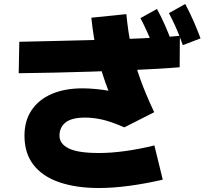

<svg xmlns="http://www.w3.org/2000/svg" viewBox="-20 -873 1040 965"><path d="M477 72Q364 72 279.5 43.5Q195 15 149 -43.5Q103 -102 103 -191Q103 -266 139 -319.5Q175 -373 240.5 -401Q306 -429 395 -429Q426 -429 462 -425.5Q498 -422 525 -417Q491 -504 470.5 -592Q450 -680 439 -784L615 -802Q624 -710 640.5 -632Q657 -554 684.5 -477Q712 -400 755 -309L605 -233Q538 -262 493.5 -272Q449 -282 408 -282Q340 -282 309.5 -257.5Q279 -233 279 -191Q279 -150 325.5 -127Q372 -104 477 -104Q599 -104 756 -142L798 30Q712 50 629.5 61Q547 72 477 72ZM74 -505 77 -663Q162 -665 253.5 -667Q345 -669 436 -671.5Q527 -674 611 -677Q695 -680 765 -684Q835 -688 884 -693L883 -535Q837 -531 768.5 -527Q700 -523 616 -519.5Q532 -516 440 -513Q348 -510 254.5 -508Q161 -506 74 -505ZM757 -621Q737 -675 720 -712Q703 -749 686 -782L769 -828Q792 -786 811 -742Q830 -698 846 -655ZM899 -646Q880 -700 863 -737.5Q846 -775 829 -807L911 -853Q934 -810 953 -766.5Q972 -723 988 -680Z"/></svg>

Font: Murecho Thin Black
Style: Regular
Weight: 900
Version: Version 1.010